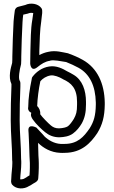

<svg xmlns="http://www.w3.org/2000/svg" viewBox="-20 -841 639 1074"><path d="M40 -168C40 -92 48 -22 48 50V54C49 59 49 64 49 71C49 99 44 125 43 159L42 174C42 179 44 187 48 192C71 219 115 218 142 200L152 195C153 195 154 194 155 193C165 184 194 177 194 156C195 139 197 120 197 98V71C197 59 196 45 195 30C194 3 194 -17 193 -42C222 -13 265 12 317 14H318C324 14 330 15 343 14C437 13 487 -41 524 -96C553 -143 565 -189 566 -255V-267C564 -374 525 -460 443 -506C418 -520 393 -531 365 -541C364 -541 362 -543 360 -543C331 -548 292 -561 250 -551C233 -548 215 -541 200 -533V-556C202 -614 203 -675 211 -724V-725L216 -768V-781C216 -785 215 -791 212 -795C193 -822 150 -827 121 -813L82 -803C73 -801 65 -793 63 -783C60 -763 58 -742 56 -722V-721C53 -658 50 -592 49 -525C49 -512 49 -500 48 -489C41 -463 25 -411 44 -371V-358C41 -288 40 -236 40 -168ZM90 -168C90 -236 91 -284 94 -356V-377C94 -382 92 -387 90 -390C82 -403 89 -450 97 -478C97 -480 98 -482 98 -483C99 -497 99 -511 99 -525C100 -590 103 -657 106 -718C107 -732 108 -747 110 -759L136 -765C143 -768 153 -771 166 -768L161 -732C151 -676 152 -614 150 -556C150 -532 149 -510 149 -485C149 -485 152 -435 190 -466C211 -483 232 -497 259 -501C260 -501 260 -502 261 -502C282 -507 318 -499 350 -494C376 -484 396 -474 419 -462C481 -428 514 -362 516 -267V-255C515 -195 505 -161 482 -124C448 -74 413 -36 341 -36H319C283 -38 251 -57 230 -77C216 -94 193 -116 184 -127C184 -127 136 -153 139 -110L140 -96C143 -49 143 -17 145 32C146 49 147 61 147 71V98C147 112 146 128 145 140C138 144 131 148 126 152L117 157C114 160 103 163 93 162V161C94 133 99 105 99 71C99 65 99 56 98 48C98 -28 90 -96 90 -168ZM137 -235C137 -224 145 -214 154 -211C155 -210 155 -209 155 -209C149 -194 159 -179 164 -172C181 -147 213 -117 233 -101C253 -85 278 -73 312 -73C339 -74 366 -78 388 -94C410 -110 425 -130 437 -150C454 -181 461 -211 461 -256V-271C461 -335 441 -394 391 -423C380 -430 368 -436 354 -443C334 -455 296 -476 255 -469C215 -463 183 -439 163 -413C158 -408 158 -402 156 -391C147 -350 138 -288 138 -244C137 -237 137 -237 137 -235ZM188 -248C189 -287 197 -347 205 -383C205 -384 206 -386 206 -387C219 -402 239 -415 263 -419C283 -422 312 -410 329 -400C330 -400 331 -398 332 -398C379 -377 411 -347 411 -271V-256C411 -215 406 -200 393 -176C383 -160 371 -143 359 -134H358C352 -129 333 -124 310 -123C290 -123 277 -129 265 -139C249 -152 215 -187 205 -202C207 -221 199 -237 188 -248Z"/></svg>

Font: Hussar Pisanka
Style: Out
Weight: 400
Designer: Robert Jablonski
Foundry: Cannot Into Space Fonts
Version: Version 1.070